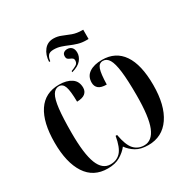

<svg xmlns="http://www.w3.org/2000/svg" viewBox="-227 -1244 1416 1451"><g transform="rotate(-30 481.0 -518.5)"><path d="M318 -910Q321 -970 351.5 -1008.5Q382 -1047 433 -1047Q469 -1047 501.5 -1033Q534 -1019 571 -1005.5Q608 -992 656 -992H663V-911H645Q606 -911 574 -920.5Q542 -930 513 -942.5Q484 -955 455 -964.5Q426 -974 394 -974Q359 -974 346 -958Q333 -942 330 -920L328 -910ZM431 -765Q456 -774 475.5 -785.5Q495 -797 495 -821Q495 -835 486.5 -841.5Q478 -848 467.5 -852Q457 -856 449 -863Q441 -870 441 -887Q441 -907 453.5 -916.5Q466 -926 484 -926Q508 -926 523 -910.5Q538 -895 538 -865Q538 -831 513.5 -801Q489 -771 431 -755ZM301 10Q177 10 113 -88Q49 -186 49 -360Q49 -536 111.5 -630Q174 -724 296 -724Q362 -724 403 -696.5Q444 -669 444 -613Q444 -582 422 -563.5Q400 -545 351 -544Q350 -638 336.5 -676Q323 -714 289 -714Q256 -714 235.5 -680Q215 -646 206 -568Q197 -490 197 -359Q197 -177 230.5 -92Q264 -7 334 -7Q390 -7 424 -44.5Q458 -82 474 -175H487Q504 -79 538.5 -41.5Q573 -4 627 -4Q696 -4 730.5 -88.5Q765 -173 765 -362Q765 -493 755.5 -570Q746 -647 726 -680.5Q706 -714 673 -714Q639 -714 625.5 -676Q612 -638 610 -544Q561 -544 539.5 -562.5Q518 -581 518 -613Q518 -668 559.5 -696Q601 -724 671 -724Q789 -724 851 -633.5Q913 -543 913 -366Q913 -189 845 -89.5Q777 10 655 10Q589 10 548 -15Q507 -40 481 -77Q454 -42 410.5 -16Q367 10 301 10Z"/></g></svg>

Font: Noto Serif Display Condensed
Style: Bold
Weight: 700
Width: 3
Designer: Monotype Design Team
Foundry: Monotype Imaging Inc.
Version: Version 2.009